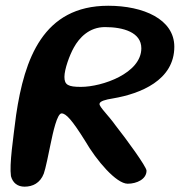

<svg xmlns="http://www.w3.org/2000/svg" viewBox="-20 -644 641 684"><path d="M67.5 21C96 21 123 8.5 136 -25.5C142 -41 154 -100.5 160 -130C169 -173.5 183.5 -240 199.5 -240C215 -240 236.5 -217 283 -142.5C323.5 -72.5 394 10.5 435 10.5C467 10.5 502 -5.5 502 -36C502 -50 429 -150 392.5 -196C366 -233.5 333.5 -263 334.5 -274C335.5 -283.5 354.5 -289 383 -293.5C480 -310 601 -358 601 -477.5C601 -575.5 491 -623.5 365.5 -623.5C133.5 -623.5 67 -434 37.5 -235C27 -151 13 -59 19 -16.5C25.5 8 43 21 67.5 21ZM268.5 -334.5C223 -334.5 209.5 -341.5 209.5 -370C209.5 -397.5 228 -448 243 -474.5C262.5 -510 298 -547.5 354 -547.5C419 -547.5 483.5 -529 483.5 -472C483.5 -383 344 -334.5 268.5 -334.5Z"/></svg>

Font: Gluten
Style: Italic
Weight: 400
Italic angle: -13°
Designer: Tyler Finck
Foundry: Etcetera Type Company
Version: Version 0.920